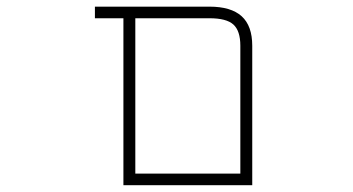

<svg xmlns="http://www.w3.org/2000/svg" viewBox="-20 -544 1040 566"><path d="M378.9 -32.2H688.5V-409.2Q688.5 -453.1 668 -471.7Q647.5 -490.2 597.7 -490.2H378.9ZM723.6 -409.2V2H371.1H343.8V-490.2H259.8V-524.4H597.7Q661.1 -524.4 692.4 -496.1Q723.6 -467.8 723.6 -409.2Z"/></svg>

Font: Gen Shin Gothic Monospace ExtraLight
Style: Regular
Weight: 200
Designer: [Source Han Sans]
Ryoko NISHIZUKA  (kana & ideographs); Paul D. Hunt (Latin, Greek & Cyrillic); Wenlong ZHANG  (bopomofo
Version: Version 1.002.20150607